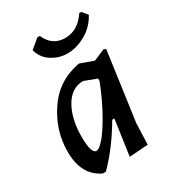

<svg xmlns="http://www.w3.org/2000/svg" viewBox="-165 -754 769 854"><g transform="rotate(-30 219.0 -327.0)"><path d="M387 -662 409 -634Q384 -587 338.5 -560.5Q293 -534 248 -532.5Q203 -531 164.5 -554.5Q126 -578 114 -623L161 -662H173Q202 -597 267.5 -597Q333 -597 376 -662ZM259 -468H264L331 -444L390 -469L400 -463L351 -111L347 -3L251 4L277 -178H266Q201 -67 126 8H110Q23 -33 23 -153Q23 -261 85 -353.5Q147 -446 259 -468ZM110 -180Q110 -93 137 -93Q150 -93 174.5 -120Q199 -147 234.5 -209Q270 -271 302 -352L303 -356V-368L240 -392Q180 -392 145 -332Q110 -272 110 -180Z"/></g></svg>

Font: Alegreya Sans SC Medium
Style: Italic
Weight: 500
Italic angle: -7°
Designer: Juan Pablo del Peral
Foundry: Huerta Tipografica
Version: Version 2.007